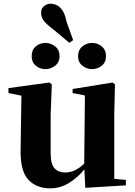

<svg xmlns="http://www.w3.org/2000/svg" viewBox="-20 -1005 731 1042"><path d="M480 -629.9Q450.2 -629.9 427 -648.4Q403.8 -667 403.8 -700.2Q403.8 -734.4 427 -753.2Q450.2 -772 480 -772Q509.3 -772 532.2 -753.2Q555.2 -734.4 555.2 -700.2Q555.2 -667 532.2 -648.4Q509.3 -629.9 480 -629.9ZM356 -772.9 279.8 -836.9Q231.9 -873 217.5 -892.8Q203.1 -912.6 203.1 -935.1Q203.1 -960 219.7 -972.4Q236.3 -984.9 254.9 -984.9Q270.5 -984.9 287.4 -977.3Q304.2 -969.7 318.6 -949Q333 -928.2 340.8 -888.2L377 -787.1ZM227.1 -629.9Q196.3 -629.9 174.1 -648.4Q151.9 -667 151.9 -700.2Q151.9 -734.4 174.1 -753.2Q196.3 -772 227.1 -772Q255.4 -772 279.3 -753.2Q303.2 -734.4 303.2 -700.2Q303.2 -667 279.3 -648.4Q255.4 -629.9 227.1 -629.9ZM600.1 -34.2 663.1 -28.8V1L442.9 14.2L438 -85.9Q403.3 -42.5 355.5 -12.7Q307.6 17.1 252.9 17.1Q178.2 17.1 134.3 -29.1Q90.3 -75.2 91.8 -189L96.2 -485.8L25.9 -500V-526.9L248 -557.1L261.2 -546.9L254.9 -383.8V-173.8Q254.9 -113.8 276.4 -91.3Q297.9 -68.8 334 -68.8Q362.3 -68.8 388.7 -82Q415 -95.2 437 -117.2L440.9 -486.8L374 -500V-522L590.8 -557.1L604 -546.9L600.1 -383.8Z"/></svg>

Font: Source Han Serif JP Heavy
Style: Regular
Weight: 900
Designer: Ryoko NISHIZUKA  (kana & ideographs); Frank Grießhammer (Latin, Greek & Cyrillic); Wenlong ZHANG  (bopomofo); Sandoll Co
Foundry: Adobe Systems Incorporated
Version: Version 1.001;PS 1.001;hotconv 16.6.54;makeotf.lib2.5.65590